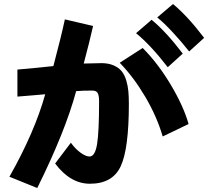

<svg xmlns="http://www.w3.org/2000/svg" viewBox="-20 -902 1045 964"><path d="M27.3 -14.6Q154.3 -239.3 207 -428.7Q178.7 -425.8 133.3 -422.4Q87.9 -418.9 67.4 -417V-552.7Q107.4 -555.7 168.5 -562Q229.5 -568.4 248 -570.3Q287.1 -717.8 305.7 -804.7L447.3 -771.5Q429.7 -692.4 400.4 -583Q412.1 -583 447.3 -584Q482.4 -585 489.3 -585Q524.4 -585 550.3 -573.7Q576.2 -562.5 590.8 -544.4Q605.5 -526.4 613.8 -498.5Q622.1 -470.7 624.5 -443.8Q627 -417 627 -380.9Q627 -154.3 585.9 -66.9Q544.9 20.5 431.6 20.5Q333 20.5 256.8 -81.1L335.9 -185.5Q356.4 -156.2 383.3 -136.2Q410.2 -116.2 429.7 -116.2Q457 -116.2 467.3 -177.7Q477.5 -239.3 477.5 -392.6Q477.5 -421.9 470.7 -434.6Q463.9 -447.3 443.4 -447.3Q391.6 -447.3 362.3 -444.3Q307.6 -241.2 167 42ZM581.1 -586.9 696.3 -661.1Q773.4 -584 837.9 -475.6Q902.3 -367.2 926.8 -279.3L796.9 -216.8Q767.6 -317.4 709 -416.5Q650.4 -515.6 581.1 -586.9ZM769.5 -814.5 848.6 -881.8Q921.9 -821.3 1004.9 -711.9L929.7 -643.6Q895.5 -687.5 849.6 -737.3Q803.7 -787.1 769.5 -814.5ZM663.1 -735.4 741.2 -802.7Q814.5 -742.2 897.5 -632.8L822.3 -564.5Q736.3 -675.8 663.1 -735.4Z"/></svg>

Font: Gothic A1 Black
Style: Regular
Weight: 900
Version: Version 2.50